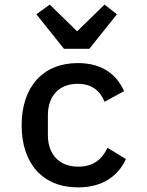

<svg xmlns="http://www.w3.org/2000/svg" viewBox="-20 -802 640 834"><path d="M368 -590 488 -740 434 -782 315 -666 196 -782 138 -740 258 -590ZM319 12C427 12 494 -39 527 -111L447 -160C423 -109 384 -78 320 -78C235 -78 188 -134 188 -215V-301C188 -384 235 -438 318 -438C378 -438 415 -408 434 -360L519 -406C487 -478 425 -528 318 -528C165 -528 74 -423 74 -258C74 -93 164 12 319 12Z"/></svg>

Font: IBM Mono Medium
Style: Regular
Weight: 500
Monospace: yes
Designer: Mike Abbink, Paul van der Laan, Pieter van Rosmalen
Foundry: Bold Monday
Version: Version 2.3